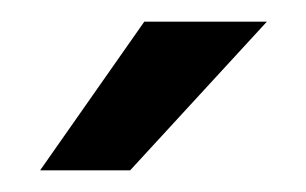

<svg xmlns="http://www.w3.org/2000/svg" viewBox="-20 -688 282 177"><path d="M17 -531 113 -668H226L100 -531Z"/></svg>

Font: Exo
Style: DemiBold
Weight: 600
Designer: Natanael Gama
Version: Version 1.00